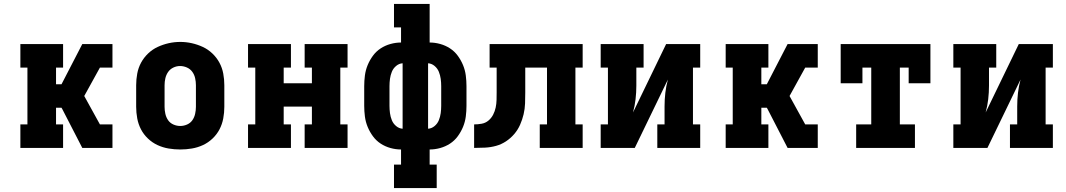

<svg xmlns="http://www.w3.org/2000/svg" viewBox="-20 -755 5440 980"><path d="M84 0V-120H120V-410H84V-530H302V-410H266V-325H294L400 -530H554V-410H490L410 -265L490 -120H554V0H400L298 -198L294 -205H266V-120H302V0Z M900 8Q870 8 840.5 3Q811 -2 784 -14.5Q757 -27 735 -48Q713 -69 699.5 -95Q686 -121 680.5 -150.5Q675 -180 675 -210V-320Q675 -350 680.5 -379.5Q686 -409 700 -435Q714 -461 736 -482Q758 -503 785 -515.5Q812 -528 841 -534.5Q870 -541 900 -541Q930 -541 959 -534.5Q988 -528 1015 -515.5Q1042 -503 1064 -482Q1086 -461 1100 -435Q1114 -409 1119.5 -379.5Q1125 -350 1125 -320V-210Q1125 -180 1119.5 -150.5Q1114 -121 1100.5 -95Q1087 -69 1065 -48Q1043 -27 1016 -14.5Q989 -2 959.5 3Q930 8 900 8ZM900 -112Q918 -112 935 -119.5Q952 -127 962 -141.5Q972 -156 976 -174Q980 -192 980 -210V-320Q980 -338 976 -356Q972 -374 961.5 -388.5Q951 -403 934 -410.5Q917 -418 899 -418Q881 -418 864.5 -410Q848 -402 838 -387.5Q828 -373 824 -355.5Q820 -338 820 -320V-210Q820 -192 824 -174Q828 -156 838 -141.5Q848 -127 865 -119.5Q882 -112 900 -112Z M1246 0V-120H1283V-410H1246V-530H1465V-410H1428V-330H1572V-410H1535V-530H1754V-410H1717V-120H1754V0H1535V-120H1572V-211H1428V-120H1465V0Z M1991 205V85H2027V8Q2000 8 1973 0.5Q1946 -7 1923 -22Q1900 -37 1883.5 -59.5Q1867 -82 1856.5 -107.5Q1846 -133 1842.5 -160.5Q1839 -188 1839 -215V-315Q1839 -342 1842.5 -369.5Q1846 -397 1856.5 -422.5Q1867 -448 1883.5 -470.5Q1900 -493 1923 -508Q1946 -523 1973 -530.5Q2000 -538 2027 -538V-615H1991V-735H2173V-538Q2200 -538 2227 -530.5Q2254 -523 2277 -508Q2300 -493 2316.5 -470.5Q2333 -448 2343.5 -422.5Q2354 -397 2357.5 -369.5Q2361 -342 2361 -315V-215Q2361 -188 2357.5 -160.5Q2354 -133 2343.5 -107.5Q2333 -82 2316.5 -59.5Q2300 -37 2277 -22Q2254 -7 2227 0.5Q2200 8 2173 8V85H2209V205ZM2035 -98V-432Q2017 -431 2002 -418.5Q1987 -406 1980 -388.5Q1973 -371 1970.5 -352.5Q1968 -334 1968 -315V-215Q1968 -196 1970.5 -177.5Q1973 -159 1980 -141.5Q1987 -124 2002 -111.5Q2017 -99 2035 -98ZM2165 -98Q2183 -99 2198 -111.5Q2213 -124 2220 -141.5Q2227 -159 2229.5 -177.5Q2232 -196 2232 -215V-315Q2232 -334 2229.5 -352.5Q2227 -371 2220 -388.5Q2213 -406 2198 -418.5Q2183 -431 2165 -432Z M2400 0V-120Q2419 -120 2438.5 -123.5Q2458 -127 2473 -139.5Q2488 -152 2497 -169.5Q2506 -187 2510 -206Q2514 -225 2514.5 -244.5Q2515 -264 2515 -283V-410H2479V-530H2954V-410H2917V-120H2954V0H2735V-120H2772V-410H2661V-283Q2661 -255 2660 -227Q2659 -199 2652.5 -171.5Q2646 -144 2634.5 -118Q2623 -92 2604.5 -70.5Q2586 -49 2562.5 -33.5Q2539 -18 2512 -10.5Q2485 -3 2456.5 -1.5Q2428 0 2400 0Z M3046 0V-120H3083V-410H3046V-530H3265V-410H3228V-318Q3228 -283 3224 -248.5Q3220 -214 3211 -181L3380 -530H3554V-410H3517V-120H3554V0H3335V-120H3372V-212Q3372 -247 3376 -281.5Q3380 -316 3389 -349L3220 0Z M3684 0V-120H3720V-410H3684V-530H3902V-410H3866V-325H3894L4000 -530H4154V-410H4090L4010 -265L4090 -120H4154V0H4000L3898 -198L3894 -205H3866V-120H3902V0Z M4350 0V-120H4427V-410H4382V-330H4271V-530H4729V-330H4618V-410H4573V-120H4650V0Z M4846 0V-120H4883V-410H4846V-530H5065V-410H5028V-318Q5028 -283 5024 -248.5Q5020 -214 5011 -181L5180 -530H5354V-410H5317V-120H5354V0H5135V-120H5172V-212Q5172 -247 5176 -281.5Q5180 -316 5189 -349L5020 0Z"/></svg>

Font: Iosevka Curly Slab HvEx
Style: Regular
Weight: 900
Width: 7
Monospace: yes
Designer: Belleve Invis
Foundry: Belleve Invis
Version: Version 11.1.0; ttfautohint (v1.8.3)